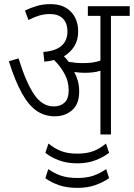

<svg xmlns="http://www.w3.org/2000/svg" viewBox="-20 -652 649 931"><path d="M364 -209Q364 -147 329.5 -117.5Q295 -88 246 -88Q197 -88 158.5 -114Q120 -140 87 -198.5Q54 -257 23 -355L70 -369Q106 -252 145.5 -194Q185 -136 241 -136Q273 -136 293 -154.5Q313 -173 313 -214Q313 -258 292.5 -295Q272 -332 242 -361Q220 -355 195 -353L190 -400Q251 -405 279 -430.5Q307 -456 307 -499Q307 -540 285 -562Q263 -584 222 -584Q195 -584 170 -576.5Q145 -569 118 -555L101 -601Q131 -615 160 -623.5Q189 -632 225 -632Q288 -632 323.5 -595.5Q359 -559 359 -499Q359 -458 340.5 -428Q322 -398 290 -379Q303 -366 313 -352Q331 -349 348 -347.5Q365 -346 382 -346Q406 -346 426 -348.5Q446 -351 467 -358V-575H406V-622H609V-575H518V0H467V-309Q448 -303 428.5 -301Q409 -299 390 -299Q364 -299 340 -303Q351 -283 357.5 -259.5Q364 -236 364 -209ZM355 140Q305 140 266 125.5Q227 111 200 89L215 44Q243 67 275 80Q307 93 355 93Q400 93 432 81Q464 69 494 44L509 89Q482 110 443 125Q404 140 355 140ZM355 259Q303 259 265 245.5Q227 232 200 212L214 168Q244 189 276.5 200Q309 211 355 211Q399 211 431 200.5Q463 190 495 168L509 212Q480 232 442.5 245.5Q405 259 355 259Z"/></svg>

Font: Noto Sans Condensed Light
Style: Regular
Weight: 300
Width: 3
Designer: Monotype Design Team
Foundry: Monotype Imaging Inc.
Version: Version 2.013; ttfautohint (v1.8.4.7-5d5b)